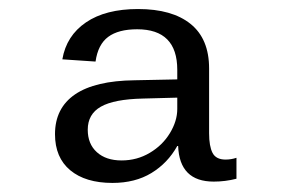

<svg xmlns="http://www.w3.org/2000/svg" viewBox="-20 -719 640 421"><path d="M100.6 -424.8Q100.6 -481.9 144.5 -512Q188.5 -542 275.4 -543L368.7 -544.9V-565.9Q368.7 -654.8 280.8 -654.8Q239.7 -654.8 217.3 -638.2Q194.8 -621.6 189.5 -584L116.7 -588.9Q125.5 -640.6 168.5 -669.9Q211.4 -699.2 282.7 -699.2Q357.4 -699.2 397.9 -666.5Q438.5 -633.8 438.5 -568.8V-426.8Q438.5 -398.4 446 -383.8Q453.6 -369.1 474.6 -369.1Q486.8 -369.1 498.5 -373V-327.1Q474.1 -320.8 448.7 -320.8Q373.5 -320.8 370.6 -398.9H368.7Q347.7 -361.3 312 -339.6Q276.4 -317.9 226.6 -317.9Q167.5 -317.9 134 -345.7Q100.6 -373.5 100.6 -424.8ZM172.4 -434.6Q172.4 -403.3 192.4 -385.3Q212.4 -367.2 246.6 -367.2Q280.3 -367.2 308.3 -383.8Q336.4 -400.4 352.5 -427Q368.7 -453.6 368.7 -480V-504.9L293.5 -502.9Q230 -501.5 201.2 -485.1Q172.4 -468.8 172.4 -434.6Z"/></svg>

Font: Liberation Mono
Style: Regular
Weight: 400
Monospace: yes
Designer: Steve Matteson
Foundry: Ascender Corporation
Version: Version 2.1.5